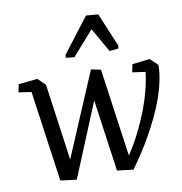

<svg xmlns="http://www.w3.org/2000/svg" viewBox="-90 -903 943 997"><g transform="rotate(-10 382.0 -404.5)"><path d="M23.4 -529.8 123 -540.5 162.6 -502.4 218.8 -98.6 406.2 -540.5 457.5 -529.8 522.5 -65.9Q555.2 -114.7 582.5 -168.5Q609.9 -222.2 630.6 -275.9Q651.4 -329.6 664.8 -381.6Q678.2 -433.6 683.6 -478.5L614.7 -488.3L623 -529.8L715.8 -540.5L755.4 -502.4Q755.4 -461.9 745.8 -417.5Q736.3 -373 720 -327.1Q703.6 -281.2 681.6 -235.6Q659.7 -189.9 635 -146.5Q610.4 -103 584.2 -63Q558.1 -22.9 533.2 10.7L448.2 0L395 -378.9L234.4 10.7L149.4 0L82 -478.5L15.1 -488.3ZM565.4 -622.6 518.1 -617.7 445.3 -745.6 333 -617.7 287.6 -622.6 289.6 -638.2 429.2 -820.3 493.2 -815.4 567.4 -638.2Z"/></g></svg>

Font: Noticia Text
Style: Italic
Weight: 400
Italic angle: -8°
Designer: JM Sole
Foundry: JM Sole
Version: Version 1.003